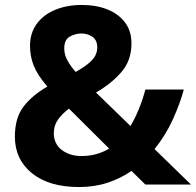

<svg xmlns="http://www.w3.org/2000/svg" viewBox="-20 -744 790 774"><path d="M310 -724Q368 -724 413 -706Q458 -688 484 -653.5Q510 -619 510 -569Q510 -500 469 -453Q428 -406 367 -371L506 -236Q526 -270 541 -307.5Q556 -345 566 -383H721Q706 -327 677 -263Q648 -199 603 -143L750 0H566L510 -55Q467 -25 414 -7.5Q361 10 299 10Q177 10 108.5 -46Q40 -102 40 -193Q40 -269 75 -314.5Q110 -360 171 -395Q132 -440 116.5 -478Q101 -516 101 -559Q101 -610 127.5 -647Q154 -684 201.5 -704Q249 -724 310 -724ZM309 -609Q284 -609 261.5 -596.5Q239 -584 239 -549Q239 -524 251.5 -501Q264 -478 285 -454Q327 -477 349.5 -500Q372 -523 372 -553Q372 -583 352 -596Q332 -609 309 -609ZM258 -306Q230 -285 213.5 -261.5Q197 -238 197 -207Q197 -164 229 -139.5Q261 -115 309 -115Q341 -115 369 -123Q397 -131 420 -145Z"/></svg>

Font: Noto Sans Medefaidrin
Style: Bold
Weight: 700
Designer: Dalton Maag Ltd
Foundry: Dalton Maag Ltd
Version: Version 1.002; ttfautohint (v1.8.4.7-5d5b)